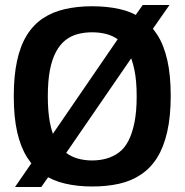

<svg xmlns="http://www.w3.org/2000/svg" viewBox="-20 -735 738 767"><path d="M145 12H40L142 -136H147L487 -632H492L550 -715H657L562 -579H557L212 -77H207ZM348 -94Q378 -94 405 -101.5Q432 -109 454.5 -125.5Q477 -142 492.5 -171.5Q508 -201 517 -245Q526 -289 526 -350Q526 -412 517 -455.5Q508 -499 492.5 -528.5Q477 -558 454.5 -575Q432 -592 405 -599Q378 -606 348 -606Q318 -606 291 -599Q264 -592 242 -575Q220 -558 204 -528.5Q188 -499 179.5 -455.5Q171 -412 171 -350Q171 -289 179.5 -245Q188 -201 204 -172Q220 -143 242 -126Q264 -109 291 -101.5Q318 -94 348 -94ZM348 10Q290 10 240.5 -1.5Q191 -13 153 -38.5Q115 -64 88.5 -106Q62 -148 48.5 -208Q35 -268 35 -350Q35 -431 48 -491.5Q61 -552 87 -594Q113 -636 151 -661.5Q189 -687 239 -698.5Q289 -710 348 -710Q407 -710 457 -699Q507 -688 545 -662Q583 -636 609 -595Q635 -554 648.5 -494Q662 -434 662 -352Q662 -270 648 -208.5Q634 -147 608 -105.5Q582 -64 543.5 -38Q505 -12 456 -1Q407 10 348 10Z"/></svg>

Font: Georama ExtraCondensed Thin SemiBold
Style: Regular
Weight: 600
Version: Version 1.001